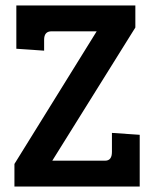

<svg xmlns="http://www.w3.org/2000/svg" viewBox="-20 -685 573 705"><path d="M477 -584 172 -95H366Q391 -95 391 -127V-197L493 -190V0H33V-83L335 -570H169Q142 -570 142 -539V-499L40 -506V-665H477Z"/></svg>

Font: Bree Serif
Style: Regular
Weight: 400
Designer: Veronika Burian, Jos Scaglione
Foundry: TypeTogether
Version: Version 1.002